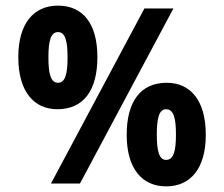

<svg xmlns="http://www.w3.org/2000/svg" viewBox="-20 -652 796 682"><path d="M184 -264C276 -264 326 -330 326 -449C326 -570 273 -632 186 -632C99 -632 45 -568 45 -449C45 -326 101 -264 184 -264ZM493 -622 161 0H264L596 -622ZM186 -358C160 -358 152 -390 152 -448C152 -506 160 -538 186 -538C212 -538 220 -506 220 -448C220 -390 212 -358 186 -358ZM570 10C658 10 711 -55 711 -173C711 -296 656 -358 572 -358C480 -358 430 -292 430 -173C430 -54 484 10 570 10ZM570 -84C545 -84 537 -116 537 -174C537 -232 545 -264 570 -264C597 -264 605 -232 605 -174C605 -116 597 -84 570 -84Z"/></svg>

Font: Noto Sans Devanagari ExtraCondensed
Style: Bold
Weight: 700
Width: 2
Designer: Jelle Bosma - Monotype Design Team
Foundry: Monotype Imaging Inc.
Version: Version 2.004